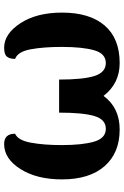

<svg xmlns="http://www.w3.org/2000/svg" viewBox="145 -735 599 929"><g transform="rotate(90 444.5 -270.5)"><path d="M211 9Q243 9 254 -4.5Q265 -18 265 -44Q230 -57 218.5 -119.5Q207 -182 207 -270Q207 -369 223 -426Q239 -483 285 -483Q330 -483 347.5 -428.5Q365 -374 365 -257H525Q525 -373 541.5 -428Q558 -483 603 -483Q649 -483 665.5 -426Q682 -369 682 -270Q682 -184 670.5 -121Q659 -58 627 -44Q627 9 677 9Q748 9 798 -70Q848 -149 848 -271Q848 -404 784 -477Q720 -550 607 -550Q501 -550 444 -472Q384 -550 285 -550Q166 -550 103.5 -477.5Q41 -405 41 -271Q41 -148 92.5 -69.5Q144 9 211 9Z"/></g></svg>

Font: Noto Serif Georgian SemiCondensed Extra
Style: Regular
Weight: 800
Width: 4
Designer: Monotype Design Team
Foundry: Monotype Imaging Inc.
Version: Version 1.901